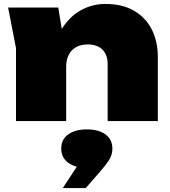

<svg xmlns="http://www.w3.org/2000/svg" viewBox="-20 -613 860 972"><path d="M21 -575H275L315 -330V0H61V-369ZM514 -593Q598 -593 657 -559.5Q716 -526 747.5 -465.5Q779 -405 779 -324V0H525V-288Q525 -336 498.5 -362Q472 -388 424 -388Q390 -388 365.5 -374.5Q341 -361 328 -335.5Q315 -310 315 -274L240 -312Q254 -406 294 -468.5Q334 -531 391 -562Q448 -593 514 -593ZM298 339 410 168 420 237Q361 237 325.5 211Q290 185 290 139Q290 93 325.5 67.5Q361 42 420 42Q479 42 514 67.5Q549 93 549 140Q549 171 531.5 198Q514 225 478 266L414 339Z"/></svg>

Font: Unbounded Black
Style: Regular
Weight: 900
Designer: Luke Prowse, Jean-Baptiste Morizot, Fátima Lázaro, Florian Runge
Foundry: NaN
Version: Version 1.701;gftools[0.9.28.dev5+ged2979d]